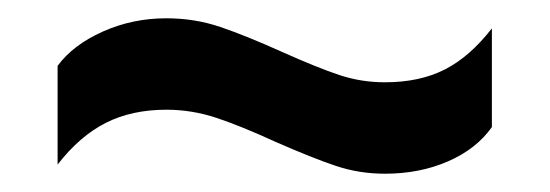

<svg xmlns="http://www.w3.org/2000/svg" viewBox="-20 -407 602 210"><path d="M281 -252Q244 -269 217 -278Q190 -287 162 -287Q124 -287 95.5 -272.5Q67 -258 43 -227V-335Q60 -358 92.5 -372.5Q125 -387 162 -387Q193 -387 221 -377.5Q249 -368 289 -350Q327 -333 351 -325Q375 -317 401 -317Q439 -317 466.5 -331Q494 -345 518 -376V-268Q501 -244 470 -230.5Q439 -217 401 -217Q373 -217 347.5 -225.5Q322 -234 281 -252Z"/></svg>

Font: Kanit
Style: Regular
Weight: 400
Designer: Katatrad Team
Foundry: Cadson Demak
Version: Version 1.001